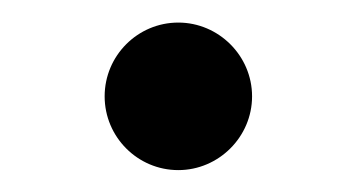

<svg xmlns="http://www.w3.org/2000/svg" viewBox="-20 -404 317 171"><path d="M138.8 -252.5C174.7 -252.5 204.5 -282 204.5 -318.2C204.5 -354.4 174.7 -383.9 138.8 -383.9C102.6 -383.9 73.2 -354.4 73.2 -318.2C73.2 -282 102.6 -252.5 138.8 -252.5Z"/></svg>

Font: Margiela Sans Text
Style: Regular
Weight: 400
Designer: Stefan Endress, Andreas Faust
Version: Version 1.100;FEAKit 1.0